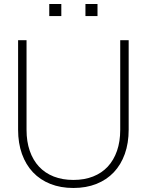

<svg xmlns="http://www.w3.org/2000/svg" viewBox="-20 -920 730 955"><path d="M405 -840V-900H465V-840ZM225 -840V-900H285V-840ZM345 15Q408.5 15 459.5 -5.2Q510.5 -25.5 546 -63Q581.5 -100.5 600.8 -154.2Q620 -208 620 -275V-720H578V-274Q578 -216 562 -169.8Q546 -123.5 516 -91.2Q486 -59 442.8 -42Q399.5 -25 345 -25Q290.5 -25 247.2 -42Q204 -59 174 -91.2Q144 -123.5 128 -169.8Q112 -216 112 -274V-720H70V-275Q70 -208 89.2 -154.2Q108.5 -100.5 144 -63Q179.5 -25.5 230.5 -5.2Q281.5 15 345 15Z"/></svg>

Font: Vela Sans GX ExtLt
Style: Regular
Weight: 200
Designer: Principal design: Mikhail Sharanda - project Manrope.
Design modification: Ravid Balaliev
Foundry: Mikhail Sharanda
Version: Version 1.001